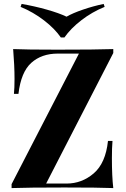

<svg xmlns="http://www.w3.org/2000/svg" viewBox="-20 -958 642 978"><path d="M557 -688 215 -23H319Q397 -23 457.5 -75Q518 -127 530 -240H553Q550 -206 550 -152Q550 -60 557 0Q483 -3 308 -3Q122 -3 39 0V-20L382 -685H274Q192 -685 139.5 -638Q87 -591 74 -480H51Q54 -509 54 -556Q54 -623 47 -708Q113 -705 272 -705Q469 -705 557 -708ZM513 -923Q449 -897 394.5 -855Q340 -813 308 -767H290Q259 -812 204.5 -854Q150 -896 85 -923L90 -938Q155 -927 218.5 -909Q282 -891 319 -873Q350 -891 402.5 -909Q455 -927 508 -938Z"/></svg>

Font: Playfair Display SC
Style: Bold
Weight: 700
Designer: Claus Eggers Sørensen
Foundry: Claus Eggers Sørensen
Version: Version 1.200; ttfautohint (v1.6)